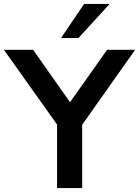

<svg xmlns="http://www.w3.org/2000/svg" viewBox="-46 -959 709 979"><path d="M245 0V-363L272 -286L-26 -705H123L325 -418H297L500 -705H643L347 -286L373 -363V0ZM265 -765 383 -939H513L354 -765Z"/></svg>

Font: Nunito Sans 12pt ExtraLight
Style: Regular
Weight: 200
Designer: Vernon Adams
Foundry: Vernon Adams
Version: Version 3.101;gftools[0.9.27]